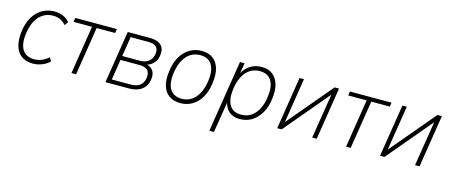

<svg xmlns="http://www.w3.org/2000/svg" viewBox="-44 -1020 4043 1724"><g transform="rotate(15 1977.0 -157.5)"><path d="M234 8Q168 8 126 -23Q84 -54 68 -111Q52 -168 62 -245Q69 -302 89 -348Q109 -394 140.5 -427Q172 -460 213 -477.5Q254 -495 304 -495Q348 -495 385 -478.5Q422 -462 444 -433L420 -400Q398 -427 367.5 -441Q337 -455 301 -455Q259 -455 226 -439.5Q193 -424 168.5 -396Q144 -368 128 -327.5Q112 -287 105 -236Q92 -138 125.5 -85.5Q159 -33 236 -33Q272 -33 305.5 -47Q339 -61 368 -87L387 -53Q368 -34 343 -20.5Q318 -7 290 0.5Q262 8 234 8Z M591 0 662 -449H490L496 -487H883L877 -449H705L634 0Z M907 0 984 -487H1186Q1236 -487 1268 -472.5Q1300 -458 1313 -430Q1326 -402 1320 -361Q1317 -331 1303 -307.5Q1289 -284 1267 -268Q1245 -252 1215 -245L1217 -251Q1261 -243 1283 -213Q1305 -183 1298 -132Q1290 -69 1245 -34.5Q1200 0 1124 0ZM956 -38H1130Q1186 -38 1217 -61.5Q1248 -85 1255 -133Q1261 -182 1237.5 -205Q1214 -228 1162 -228H986ZM992 -266H1159Q1208 -266 1239 -291.5Q1270 -317 1276 -363Q1282 -407 1259 -428Q1236 -449 1186 -449H1021Z M1603 8Q1541 8 1499 -21.5Q1457 -51 1440 -107.5Q1423 -164 1435 -245Q1442 -303 1462 -349Q1482 -395 1513 -427.5Q1544 -460 1584 -477.5Q1624 -495 1672 -495Q1734 -495 1775 -465.5Q1816 -436 1833 -379.5Q1850 -323 1839 -243Q1832 -185 1812 -138.5Q1792 -92 1761.5 -59.5Q1731 -27 1691 -9.5Q1651 8 1603 8ZM1605 -33Q1656 -33 1695.5 -58.5Q1735 -84 1761 -133Q1787 -182 1796 -251Q1810 -352 1775.5 -403.5Q1741 -455 1668 -455Q1617 -455 1577.5 -429.5Q1538 -404 1512.5 -355.5Q1487 -307 1477 -237Q1464 -135 1498.5 -84Q1533 -33 1605 -33Z M1921 180 2027 -487H2070L2051 -371H2045Q2063 -413 2091 -440.5Q2119 -468 2154 -481.5Q2189 -495 2231 -495Q2291 -495 2330.5 -464.5Q2370 -434 2386.5 -377.5Q2403 -321 2392 -242Q2383 -166 2350.5 -110Q2318 -54 2269 -23Q2220 8 2155 8Q2096 8 2057.5 -23.5Q2019 -55 2007 -117H2012L1964 180ZM2158 -33Q2211 -33 2250.5 -59.5Q2290 -86 2315.5 -135Q2341 -184 2349 -251Q2363 -349 2329.5 -402Q2296 -455 2222 -455Q2170 -455 2130 -428.5Q2090 -402 2065 -353Q2040 -304 2031 -237Q2018 -139 2051 -86Q2084 -33 2158 -33Z M2504 0 2581 -487H2622L2552 -45H2534L2907 -487H2948L2871 0H2829L2900 -443H2918L2545 0Z M3144 0 3215 -449H3043L3049 -487H3436L3430 -449H3258L3187 0Z M3460 0 3537 -487H3578L3508 -45H3490L3863 -487H3904L3827 0H3785L3856 -443H3874L3501 0Z"/></g></svg>

Font: Nunito Sans 10pt SemiCondensed ExtraLight
Style: Italic
Weight: 250
Width: 4
Italic angle: -9°
Designer: Vernon Adams
Foundry: Vernon Adams
Version: Version 3.101;gftools[0.9.27]